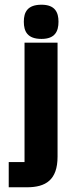

<svg xmlns="http://www.w3.org/2000/svg" viewBox="-20 -595 319 814"><path d="M156 -430C213 -430 228 -462 228 -503C228 -543 213 -575 156 -575C96 -575 81 -543 81 -503C81 -462 96 -430 156 -430ZM84 92H17V199H94C174 199 224 168 224 69V-414H84Z"/></svg>

Font: OSH Darker Grotesque Black
Style: Regular
Weight: 900
Designer: Gabriel Lam
Foundry: TypeRant
Version: Version 1.000;Glyphs 3.1.1 (3148)